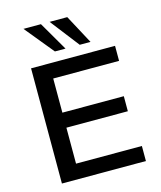

<svg xmlns="http://www.w3.org/2000/svg" viewBox="-135 -1039 951 1135"><g transform="rotate(-15 340.5 -471.0)"><path d="M101 0V-705H615V-613H212V-404H588V-312H212V-92H615V0ZM415 -765 278 -942H386L481 -765ZM263 -765 118 -942H225L328 -765Z"/></g></svg>

Font: Nunito Sans 10pt SemiExpanded SemiBold
Style: Regular
Weight: 600
Width: 6
Designer: Vernon Adams
Foundry: Vernon Adams
Version: Version 3.101;gftools[0.9.27]